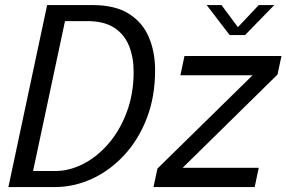

<svg xmlns="http://www.w3.org/2000/svg" viewBox="-20 -758 1160 778"><path d="M14 0 171 -737.5H354Q446.5 -737.5 502.2 -702.2Q558 -667 583.2 -607.2Q608.5 -547.5 608.5 -473.5Q608.5 -366 574.8 -278.8Q541 -191.5 483.2 -129.2Q425.5 -67 352.8 -33.5Q280 0 202 0ZM106 -27.5 75.5 -65H203Q262 -65 318.8 -94.5Q375.5 -124 421.2 -177.8Q467 -231.5 494.2 -305.2Q521.5 -379 521.5 -467.5Q521.5 -525 503.2 -571.2Q485 -617.5 443.8 -645Q402.5 -672.5 333.5 -672.5H205L251.5 -710.5ZM718.5 -78H1028.5L1012 0H602L618 -75L1005.5 -455V-453H711L727.5 -531H1120.5L1104.5 -456L719 -77ZM817.5 -737.5H877.5L955 -633H930L1028.5 -737.5H1091.5L973 -616H910.5Z"/></svg>

Font: Epilogue
Style: Italic
Weight: 400
Italic angle: -12°
Designer: Tyler Finck
Foundry: Etcetera Type Co
Version: Version 2.112